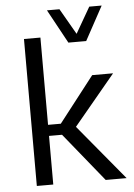

<svg xmlns="http://www.w3.org/2000/svg" viewBox="-57 -876 639 919"><g transform="rotate(-5 262.5 -416.5)"><path d="M203.8 -833.2 292.6 -670.4H378.1L466.7 -833.2H407.1L335.4 -708.9L263.9 -833.2ZM392.5 -505.4 222.6 -286.8H161.3V-706.1H82.3V0H161.3V-233.6H223.8L413.2 0H513.7L293.5 -265.6L492.8 -505.4Z"/></g></svg>

Font: Estedad-FD VF
Style: Regular
Weight: 100
Designer: Amin Abedi
Version: Version 7.3